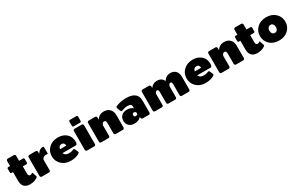

<svg xmlns="http://www.w3.org/2000/svg" viewBox="215 -2253 5866 3824"><g transform="rotate(-30 3148.0 -341.5)"><path d="M16.7 -391.7V-475Q16.7 -485 24.2 -492.5Q31.7 -500 41.7 -500H83.3V-616.7Q83.3 -630 93.3 -640Q103.3 -650 116.7 -650H258.3Q271.7 -650 281.7 -640Q291.7 -630 291.7 -616.7V-500H383.3Q393.3 -500 400.8 -492.5Q408.3 -485 408.3 -475V-391.7Q408.3 -381.7 400.8 -374.2Q393.3 -366.7 383.3 -366.7H300V-200Q300 -170.8 312.1 -156.2Q324.2 -141.7 341.7 -141.7Q360 -141.7 375 -150Q377.5 -151.7 382.1 -155Q386.7 -158.3 390 -160.4Q393.3 -162.5 395.8 -162.5Q402.5 -162.5 407.5 -149.2L433.3 -72.5Q437.5 -55.8 437.5 -54.2Q437.5 -43.3 420.8 -32.5Q351.7 16.7 250 16.7Q166.7 16.7 120.8 -28.3Q75 -73.3 75 -166.7V-366.7H41.7Q31.7 -366.7 24.2 -374.2Q16.7 -381.7 16.7 -391.7Z M491.7 -33.3V-466.7Q491.7 -480 501.7 -490Q511.7 -500 525 -500H675Q688.3 -500 698.3 -490Q708.3 -480 708.3 -466.7V-419.2Q760 -504.2 837.5 -504.2Q858.3 -504.2 858.3 -483.3V-350Q858.3 -332.5 850 -332.5Q847.5 -332.5 837.9 -335Q828.3 -337.5 816.7 -337.5Q752.5 -337.5 725 -279.2V-33.3Q725 -20 715 -10Q705 0 691.7 0H525Q511.7 0 501.7 -10Q491.7 -20 491.7 -33.3Z M1191.7 -516.7Q1305.8 -516.7 1382.1 -450.8Q1458.3 -385 1458.3 -266.7Q1458.3 -200 1425 -200H1116.7Q1140 -133.3 1225 -133.3Q1264.2 -133.3 1300 -141.7Q1313.3 -145 1328.3 -151.7Q1343.3 -158.3 1350 -158.3Q1362.5 -158.3 1370.8 -137.5L1395.8 -83.3Q1404.2 -65 1404.2 -58.3Q1404.2 -55 1403.3 -52.1Q1402.5 -49.2 1400 -46.7Q1397.5 -44.2 1395.8 -42.1Q1394.2 -40 1390 -37.1Q1385.8 -34.2 1384.2 -32.9Q1382.5 -31.7 1377.1 -28.8Q1371.7 -25.8 1370.8 -25Q1300 16.7 1191.7 16.7Q1060.8 16.7 980.4 -60Q900 -136.7 900 -250Q900 -363.3 980.4 -440Q1060.8 -516.7 1191.7 -516.7ZM1111.7 -291.7H1258.3Q1258.3 -325 1240.8 -345.8Q1223.3 -366.7 1191.7 -366.7Q1126.7 -366.7 1111.7 -291.7Z M1533.3 -33.3V-466.7Q1533.3 -480 1543.3 -490Q1553.3 -500 1566.7 -500H1733.3Q1746.7 -500 1756.7 -490Q1766.7 -480 1766.7 -466.7V-33.3Q1766.7 -20 1756.7 -10Q1746.7 0 1733.3 0H1566.7Q1553.3 0 1543.3 -10Q1533.3 -20 1533.3 -33.3ZM1550 -575V-675Q1550 -685 1557.5 -692.5Q1565 -700 1575 -700H1725Q1735 -700 1742.5 -692.5Q1750 -685 1750 -675V-575Q1750 -565 1742.5 -557.5Q1735 -550 1725 -550H1575Q1565 -550 1557.5 -557.5Q1550 -565 1550 -575Z M1858.3 -33.3V-466.7Q1858.3 -480 1868.3 -490Q1878.3 -500 1891.7 -500H2041.7Q2055 -500 2065 -490Q2075 -480 2075 -466.7V-415Q2131.7 -508.3 2241.7 -508.3Q2324.2 -508.3 2374.6 -457.5Q2425 -406.7 2425 -316.7V-33.3Q2425 -20 2415 -10Q2405 0 2391.7 0H2225Q2211.7 0 2201.7 -10Q2191.7 -20 2191.7 -33.3V-266.7Q2191.7 -303.3 2181.7 -318.3Q2171.7 -333.3 2150 -333.3Q2109.2 -333.3 2091.7 -277.5V-33.3Q2091.7 -20 2081.7 -10Q2071.7 0 2058.3 0H1891.7Q1878.3 0 1868.3 -10Q1858.3 -20 1858.3 -33.3Z M2750 -108.3Q2775 -108.3 2795.8 -126.7V-173.3Q2775 -191.7 2750 -191.7Q2735 -191.7 2723.8 -181.2Q2712.5 -170.8 2712.5 -150Q2712.5 -129.2 2723.8 -118.8Q2735 -108.3 2750 -108.3ZM2658.3 -308.3Q2746.7 -308.3 2795.8 -260.8V-300Q2795.8 -336.7 2772.9 -351.7Q2750 -366.7 2700 -366.7Q2650 -366.7 2595.8 -345.8Q2563.3 -333.3 2555 -333.3Q2544.2 -333.3 2534.2 -358.3L2508.3 -425Q2504.2 -435 2504.2 -445.8Q2504.2 -463.3 2520.8 -470.8Q2630.8 -516.7 2758.3 -516.7Q3020.8 -516.7 3020.8 -308.3V-33.3Q3020.8 -20 3010.8 -10Q3000.8 0 2987.5 0H2845.8Q2832.5 0 2822.5 -10Q2812.5 -20 2812.5 -33.3V-58.3Q2810.8 -55.8 2807.5 -51.2Q2804.2 -46.7 2790.8 -35Q2777.5 -23.3 2761.7 -14.6Q2745.8 -5.8 2717.9 1.2Q2690 8.3 2658.3 8.3Q2575.8 8.3 2531.7 -35.8Q2487.5 -80 2487.5 -150Q2487.5 -220 2531.7 -264.2Q2575.8 -308.3 2658.3 -308.3Z M3095.8 -33.3V-466.7Q3095.8 -480 3105.8 -490Q3115.8 -500 3129.2 -500H3279.2Q3292.5 -500 3302.5 -490Q3312.5 -480 3312.5 -466.7V-427.5Q3368.3 -508.3 3462.5 -508.3Q3574.2 -508.3 3613.3 -415.8Q3670 -508.3 3770.8 -508.3Q3846.7 -508.3 3892.1 -461.2Q3937.5 -414.2 3937.5 -325V-33.3Q3937.5 -20 3927.5 -10Q3917.5 0 3904.2 0H3745.8Q3732.5 0 3722.5 -10Q3712.5 -20 3712.5 -33.3V-275Q3712.5 -311.7 3704.2 -326.7Q3695.8 -341.7 3679.2 -341.7Q3661.7 -341.7 3650.8 -329.2Q3640 -316.7 3629.2 -290.8V-33.3Q3629.2 -20 3619.2 -10Q3609.2 0 3595.8 0H3437.5Q3424.2 0 3414.2 -10Q3404.2 -20 3404.2 -33.3V-275Q3404.2 -311.7 3395.8 -326.7Q3387.5 -341.7 3370.8 -341.7Q3353.3 -341.7 3342.5 -329.2Q3331.7 -316.7 3320.8 -290.8V-33.3Q3320.8 -20 3310.8 -10Q3300.8 0 3287.5 0H3129.2Q3115.8 0 3105.8 -10Q3095.8 -20 3095.8 -33.3Z M4291.7 -516.7Q4405.8 -516.7 4482.1 -450.8Q4558.3 -385 4558.3 -266.7Q4558.3 -200 4525 -200H4216.7Q4240 -133.3 4325 -133.3Q4364.2 -133.3 4400 -141.7Q4413.3 -145 4428.3 -151.7Q4443.3 -158.3 4450 -158.3Q4462.5 -158.3 4470.8 -137.5L4495.8 -83.3Q4504.2 -65 4504.2 -58.3Q4504.2 -55 4503.3 -52.1Q4502.5 -49.2 4500 -46.7Q4497.5 -44.2 4495.8 -42.1Q4494.2 -40 4490 -37.1Q4485.8 -34.2 4484.2 -32.9Q4482.5 -31.7 4477.1 -28.8Q4471.7 -25.8 4470.8 -25Q4400 16.7 4291.7 16.7Q4160.8 16.7 4080.4 -60Q4000 -136.7 4000 -250Q4000 -363.3 4080.4 -440Q4160.8 -516.7 4291.7 -516.7ZM4211.7 -291.7H4358.3Q4358.3 -325 4340.8 -345.8Q4323.3 -366.7 4291.7 -366.7Q4226.7 -366.7 4211.7 -291.7Z M4625 -33.3V-466.7Q4625 -480 4635 -490Q4645 -500 4658.3 -500H4808.3Q4821.7 -500 4831.7 -490Q4841.7 -480 4841.7 -466.7V-415Q4898.3 -508.3 5008.3 -508.3Q5090.8 -508.3 5141.2 -457.5Q5191.7 -406.7 5191.7 -316.7V-33.3Q5191.7 -20 5181.7 -10Q5171.7 0 5158.3 0H4991.7Q4978.3 0 4968.3 -10Q4958.3 -20 4958.3 -33.3V-266.7Q4958.3 -303.3 4948.3 -318.3Q4938.3 -333.3 4916.7 -333.3Q4875.8 -333.3 4858.3 -277.5V-33.3Q4858.3 -20 4848.3 -10Q4838.3 0 4825 0H4658.3Q4645 0 4635 -10Q4625 -20 4625 -33.3Z M5245.8 -391.7V-475Q5245.8 -485 5253.3 -492.5Q5260.8 -500 5270.8 -500H5312.5V-616.7Q5312.5 -630 5322.5 -640Q5332.5 -650 5345.8 -650H5487.5Q5500.8 -650 5510.8 -640Q5520.8 -630 5520.8 -616.7V-500H5612.5Q5622.5 -500 5630 -492.5Q5637.5 -485 5637.5 -475V-391.7Q5637.5 -381.7 5630 -374.2Q5622.5 -366.7 5612.5 -366.7H5529.2V-200Q5529.2 -170.8 5541.2 -156.2Q5553.3 -141.7 5570.8 -141.7Q5589.2 -141.7 5604.2 -150Q5606.7 -151.7 5611.2 -155Q5615.8 -158.3 5619.2 -160.4Q5622.5 -162.5 5625 -162.5Q5631.7 -162.5 5636.7 -149.2L5662.5 -72.5Q5666.7 -55.8 5666.7 -54.2Q5666.7 -43.3 5650 -32.5Q5580.8 16.7 5479.2 16.7Q5395.8 16.7 5350 -28.3Q5304.2 -73.3 5304.2 -166.7V-366.7H5270.8Q5260.8 -366.7 5253.3 -374.2Q5245.8 -381.7 5245.8 -391.7Z M5767.9 -60Q5687.5 -136.7 5687.5 -250Q5687.5 -363.3 5767.9 -440Q5848.3 -516.7 5979.2 -516.7Q6110 -516.7 6190.4 -440Q6270.8 -363.3 6270.8 -250Q6270.8 -136.7 6190.4 -60Q6110 16.7 5979.2 16.7Q5848.3 16.7 5767.9 -60ZM5924.2 -315.8Q5904.2 -290 5904.2 -250Q5904.2 -210 5924.2 -184.2Q5944.2 -158.3 5979.2 -158.3Q6014.2 -158.3 6034.2 -184.2Q6054.2 -210 6054.2 -250Q6054.2 -290 6034.2 -315.8Q6014.2 -341.7 5979.2 -341.7Q5944.2 -341.7 5924.2 -315.8Z"/></g></svg>

Font: BoonTook Mon
Style: Regular
Weight: 400
Designer: Sungsit Sawaiwan
Foundry: FontUni
Version: Version 3.0